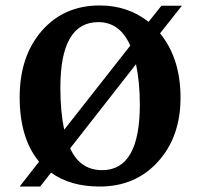

<svg xmlns="http://www.w3.org/2000/svg" viewBox="-20 -716 732 703"><path d="M354 -93Q492 -93 492 -333Q492 -415 478 -481L237 -173Q273 -93 354 -93ZM457 -549Q419 -635 340 -635Q201 -635 201 -395Q201 -308 215 -241ZM566 -594Q641 -502 641 -358.5Q641 -215 558.5 -124Q476 -33 345 -33Q237 -33 167 -84L127 -33H52L123 -124Q52 -210 52 -360Q52 -510 133 -603Q214 -696 345 -696Q448 -696 524 -636L571 -695H646Z"/></svg>

Font: Halant Semibold
Style: Regular
Weight: 600
Version: Version 1.100;PS 1.0;hotconv 1.0.78;makeotf.lib2.5.61930; tt